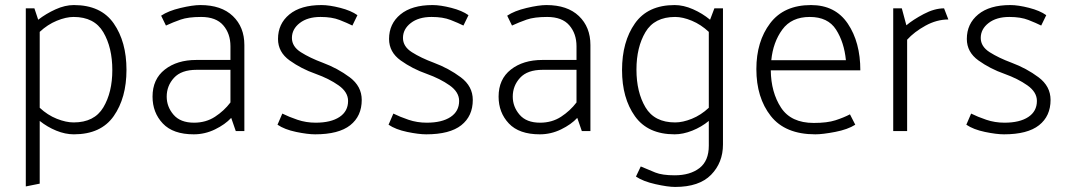

<svg xmlns="http://www.w3.org/2000/svg" viewBox="-20 -518 4223 759"><path d="M271 -34Q353 -34 388.5 -93.5Q424 -153 424 -241Q424 -330 388.5 -390.5Q353 -451 271 -451Q241 -451 204.5 -436Q168 -421 137 -392V-92Q168 -63 204.5 -48.5Q241 -34 271 -34ZM82 219V-485H116L131 -440Q162 -464 199.5 -481Q237 -498 272 -498Q379 -498 429.5 -425.5Q480 -353 480 -242Q480 -131 429.5 -59Q379 13 272 13Q238 13 202.5 -1.5Q167 -16 137 -40V208Z M747 -33Q794 -33 830 -56.5Q866 -80 891 -113V-242H757Q697 -242 668 -210.5Q639 -179 639 -136Q639 -96 666 -64.5Q693 -33 747 -33ZM772 -498Q855 -498 900.5 -454.5Q946 -411 946 -340V0H912L894 -52Q870 -26 830 -6.5Q790 13 746 13Q664 13 623.5 -30Q583 -73 583 -136Q583 -205 631.5 -243Q680 -281 756 -281H891V-335Q891 -385 862.5 -418Q834 -451 775 -451Q724 -451 694 -440.5Q664 -430 636 -417L617 -456Q645 -475 693.5 -486.5Q742 -498 772 -498Z M1228 -33Q1288 -33 1322 -55.5Q1356 -78 1356 -119Q1356 -154 1318.5 -180.5Q1281 -207 1228 -226Q1171 -246 1125 -279Q1079 -312 1079 -364Q1079 -424 1124 -461Q1169 -498 1251 -498Q1282 -498 1325 -487Q1368 -476 1393 -458L1373 -417Q1353 -427 1322.5 -439Q1292 -451 1247 -451Q1196 -451 1165 -427Q1134 -403 1134 -368Q1134 -334 1169.5 -311.5Q1205 -289 1256 -270Q1315 -248 1362.5 -212.5Q1410 -177 1410 -123Q1410 -59 1364.5 -23Q1319 13 1226 13Q1196 13 1150.5 3.5Q1105 -6 1077 -25L1096 -69Q1122 -56 1156 -44.5Q1190 -33 1228 -33Z M1667 -33Q1727 -33 1761 -55.5Q1795 -78 1795 -119Q1795 -154 1757.5 -180.5Q1720 -207 1667 -226Q1610 -246 1564 -279Q1518 -312 1518 -364Q1518 -424 1563 -461Q1608 -498 1690 -498Q1721 -498 1764 -487Q1807 -476 1832 -458L1812 -417Q1792 -427 1761.5 -439Q1731 -451 1686 -451Q1635 -451 1604 -427Q1573 -403 1573 -368Q1573 -334 1608.5 -311.5Q1644 -289 1695 -270Q1754 -248 1801.5 -212.5Q1849 -177 1849 -123Q1849 -59 1803.5 -23Q1758 13 1665 13Q1635 13 1589.5 3.5Q1544 -6 1516 -25L1535 -69Q1561 -56 1595 -44.5Q1629 -33 1667 -33Z M2115 -33Q2162 -33 2198 -56.5Q2234 -80 2259 -113V-242H2125Q2065 -242 2036 -210.5Q2007 -179 2007 -136Q2007 -96 2034 -64.5Q2061 -33 2115 -33ZM2140 -498Q2223 -498 2268.5 -454.5Q2314 -411 2314 -340V0H2280L2262 -52Q2238 -26 2198 -6.5Q2158 13 2114 13Q2032 13 1991.5 -30Q1951 -73 1951 -136Q1951 -205 1999.5 -243Q2048 -281 2124 -281H2259V-335Q2259 -385 2230.5 -418Q2202 -451 2143 -451Q2092 -451 2062 -440.5Q2032 -430 2004 -417L1985 -456Q2013 -475 2061.5 -486.5Q2110 -498 2140 -498Z M2649 -451Q2567 -451 2531.5 -391Q2496 -331 2496 -243Q2496 -154 2531.5 -94Q2567 -34 2649 -34Q2679 -34 2715 -48.5Q2751 -63 2782 -92V-392Q2751 -421 2715 -436Q2679 -451 2649 -451ZM2649 221Q2620 221 2571 210Q2522 199 2494 180L2513 140Q2543 153 2570.5 164Q2598 175 2647 175Q2708 175 2745 146.5Q2782 118 2782 58V-40Q2753 -16 2716.5 -1.5Q2680 13 2647 13Q2541 13 2490 -58.5Q2439 -130 2439 -241Q2439 -353 2490 -425.5Q2541 -498 2647 -498Q2682 -498 2719.5 -481.5Q2757 -465 2787 -440L2804 -485H2838V53Q2838 125 2791 173Q2744 221 2649 221Z M3381 -240H3027Q3028 -153 3067.5 -92.5Q3107 -32 3197 -32Q3250 -32 3282.5 -42.5Q3315 -53 3340 -66L3361 -25Q3331 -6 3281.5 3.5Q3232 13 3203 13Q3084 13 3027 -59.5Q2970 -132 2970 -245Q2970 -354 3024.5 -426Q3079 -498 3186 -498Q3282 -498 3331.5 -424.5Q3381 -351 3381 -240ZM3181 -451Q3109 -451 3072.5 -401Q3036 -351 3029 -280H3324Q3317 -351 3285 -401Q3253 -451 3181 -451Z M3511 0V-485H3545L3563 -418Q3589 -440 3631.5 -462.5Q3674 -485 3712 -485L3729 -441Q3683 -441 3638.5 -416.5Q3594 -392 3566 -361V0Z M3951 -33Q4011 -33 4045 -55.5Q4079 -78 4079 -119Q4079 -154 4041.5 -180.5Q4004 -207 3951 -226Q3894 -246 3848 -279Q3802 -312 3802 -364Q3802 -424 3847 -461Q3892 -498 3974 -498Q4005 -498 4048 -487Q4091 -476 4116 -458L4096 -417Q4076 -427 4045.5 -439Q4015 -451 3970 -451Q3919 -451 3888 -427Q3857 -403 3857 -368Q3857 -334 3892.5 -311.5Q3928 -289 3979 -270Q4038 -248 4085.5 -212.5Q4133 -177 4133 -123Q4133 -59 4087.5 -23Q4042 13 3949 13Q3919 13 3873.5 3.5Q3828 -6 3800 -25L3819 -69Q3845 -56 3879 -44.5Q3913 -33 3951 -33Z"/></svg>

Font: Palanquin ExtraLight
Style: Regular
Weight: 275
Designer: Pria Ravichandran
Version: Version 1.001